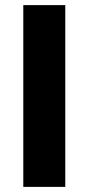

<svg xmlns="http://www.w3.org/2000/svg" viewBox="-20 -730 347 750"><path d="M71 0V-710H235V0Z"/></svg>

Font: Boldmen
Style: Bold
Weight: 700
Designer: Matt McInerney, Pablo Impallari, Rodrigo Fuenzalida
Foundry: LIVING CONCEPT
Version: Version 1.000